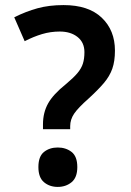

<svg xmlns="http://www.w3.org/2000/svg" viewBox="-20 -722 515 755"><path d="M230 -702Q328 -702 380 -652.5Q432 -603 432 -523Q432 -481 421.5 -451.5Q411 -422 388.5 -395.5Q366 -369 330 -336Q287 -298 271.5 -275Q256 -252 256 -226V-214H149V-233Q149 -279 169 -315Q189 -351 239 -391Q269 -416 284.5 -434.5Q300 -453 306 -472Q312 -491 312 -517Q312 -555 285 -576.5Q258 -598 215 -598Q179 -598 145.5 -588Q112 -578 77 -560L36 -654Q82 -677 127.5 -689.5Q173 -702 230 -702ZM207 13Q175 13 153 -5.5Q131 -24 131 -65Q131 -107 153 -124.5Q175 -142 207 -142Q239 -142 261.5 -124.5Q284 -107 284 -65Q284 -24 261.5 -5.5Q239 13 207 13Z"/></svg>

Font: Noto Sans Kannada SemiBold
Style: Regular
Weight: 600
Designer: Jelle Bosma - Monotype Design Team
Foundry: Monotype Imaging Inc.
Version: Version 2.005; ttfautohint (v1.8.4.7-5d5b)